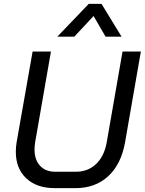

<svg xmlns="http://www.w3.org/2000/svg" viewBox="-20 -967 750 995"><path d="M62 -180Q62 -206 66 -229L149 -700H244L162 -229Q159 -210 159 -192Q159 -139 187.5 -108Q216 -77 266 -77H373Q436 -77 478 -117Q520 -157 533 -229L615 -700H710L628 -229Q608 -116 541 -54Q474 8 371 8H264Q170 8 116 -43Q62 -94 62 -180ZM440 -947H506L610 -777H527L465 -884L365 -777H277Z"/></svg>

Font: Bai Jamjuree Medium
Style: Italic
Weight: 500
Italic angle: -10°
Version: Version 1.000; ttfautohint (v1.6)